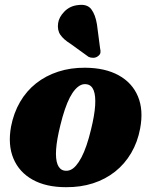

<svg xmlns="http://www.w3.org/2000/svg" viewBox="-20 -764 628 798"><path d="M334 -482.5Q417 -482 473.2 -451Q529.5 -420 553.2 -363.5Q577 -307 562.5 -230Q552 -173.5 525.2 -128Q498.5 -82.5 458.5 -50.8Q418.5 -19 366.8 -2.2Q315 14.5 254 14Q171.5 14 115.5 -17.2Q59.5 -48.5 35.8 -105.2Q12 -162 26 -238.5Q37 -295 63.5 -340.5Q90 -386 130.2 -417.8Q170.5 -449.5 222 -466.2Q273.5 -483 334 -482.5ZM247 -55Q260 -52.5 272.2 -57.5Q284.5 -62.5 296 -75.8Q307.5 -89 318.5 -109.8Q329.5 -130.5 339.5 -159.8Q349.5 -189 358.5 -226.5Q373 -285.5 375.5 -325.8Q378 -366 369.5 -388Q361 -410 341.5 -413.5Q328.5 -416 316.5 -410.8Q304.5 -405.5 292.8 -392.5Q281 -379.5 270.2 -358.8Q259.5 -338 249.5 -308.8Q239.5 -279.5 230.5 -242Q216 -183.5 213.2 -143Q210.5 -102.5 219.2 -80.5Q228 -58.5 247 -55ZM383 -662.5 396 -563Q398.5 -554 397.5 -545.5Q396.5 -537 386.5 -530Q378.5 -524 367.8 -523.8Q357 -523.5 348.5 -527.5L273 -582Q244 -600 230.8 -619.5Q217.5 -639 221.5 -667.5Q225 -693 247.8 -716.2Q270.5 -739.5 305 -743Q342.5 -748 359.5 -725.5Q376.5 -703 383 -662.5Z"/></svg>

Font: Fraunces ExtraBold
Style: Italic
Weight: 800
Italic angle: -16°
Version: Version 1.000;[b76b70a41]